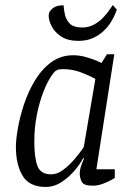

<svg xmlns="http://www.w3.org/2000/svg" viewBox="-20 -732 528 761"><path d="M162 9Q96 9 69.5 -35.5Q43 -80 43 -150Q43 -177 50.5 -221.5Q58 -266 74.5 -316.5Q91 -367 117.5 -411.5Q144 -456 182 -484.5Q220 -513 270 -513Q295 -513 320 -506Q345 -499 362.5 -491.5Q380 -484 382 -482L404 -517H433L362 -61H435V-27Q433 -25 419 -17.5Q405 -10 386 -3Q367 4 347 4Q312 4 304 -11.5Q296 -27 296 -46Q296 -58 300.5 -71.5Q305 -85 313 -104L310 -106Q296 -79 272.5 -52.5Q249 -26 221 -8.5Q193 9 162 9ZM183 -41Q207 -41 231.5 -59.5Q256 -78 277 -103Q298 -128 312 -149L358 -419Q333 -433 300 -445.5Q267 -458 229 -458Q213 -458 205.5 -454Q198 -450 193 -444Q171 -416 153.5 -372Q136 -328 126 -276.5Q116 -225 116 -171Q116 -107 128.5 -74Q141 -41 183 -41ZM291 -570Q249 -570 223 -587Q197 -604 185 -627.5Q173 -651 173 -669Q173 -674 174.5 -680Q176 -686 180 -690Q187 -699 195.5 -703.5Q204 -708 213.5 -709.5Q223 -711 232 -711Q233 -694 237.5 -673.5Q242 -653 257 -638Q272 -623 306 -623Q332 -623 353.5 -635Q375 -647 390.5 -664Q406 -681 415.5 -695Q425 -709 427 -712L443 -694Q442 -690 436.5 -676.5Q431 -663 420 -645Q409 -627 391.5 -610Q374 -593 349 -581.5Q324 -570 291 -570Z"/></svg>

Font: Faustina Light
Style: Italic
Weight: 300
Italic angle: -8°
Designer: Alfonso Garcia
Foundry: http://www.omnibus-type.com
Version: Version 1.200